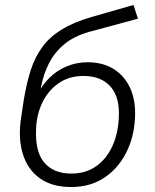

<svg xmlns="http://www.w3.org/2000/svg" viewBox="-20 -743 622 771"><path d="M265 8Q189 8 140 -27Q91 -62 71.5 -125.5Q52 -189 65 -272L76 -345Q87 -411 104 -463Q121 -515 150.5 -555Q180 -595 227 -624Q274 -653 345 -674L516 -723L534 -668L338 -615Q278 -598 239 -566Q200 -534 177 -489.5Q154 -445 144 -389L140 -361H130Q149 -402 179.5 -431.5Q210 -461 249 -477Q288 -493 332 -493Q393 -493 437 -465.5Q481 -438 503.5 -387.5Q526 -337 522 -268Q518 -190 485.5 -127.5Q453 -65 397.5 -28.5Q342 8 265 8ZM266 -46Q324 -46 365.5 -75Q407 -104 430.5 -154.5Q454 -205 457 -269Q462 -352 424 -395Q386 -438 315 -438Q258 -438 216.5 -409.5Q175 -381 151.5 -334Q128 -287 125 -229Q120 -135 157.5 -90.5Q195 -46 266 -46Z"/></svg>

Font: Nunito Sans 10pt Light
Style: Italic
Weight: 300
Italic angle: -9°
Designer: Vernon Adams
Foundry: Vernon Adams
Version: Version 3.101;gftools[0.9.27]